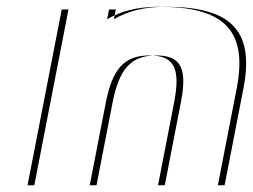

<svg xmlns="http://www.w3.org/2000/svg" viewBox="-20 -548 748 568"><path d="M265.5 0H81.5L182.6 -520H322.6L316.9 -491C355.4 -514 405.1 -528 470.1 -528C662.1 -528 733.7 -459 700.3 -287L644.5 0H467.5L514.9 -244C534.6 -345 516.1 -384 442.1 -384C368.1 -384 332.6 -345 312.9 -244ZM245.5 0 292.9 -244C312.6 -345 348.1 -384 422.1 -384C496.1 -384 514.6 -345 494.9 -244L447.5 0H624.5L680.3 -287C713.7 -459 642.1 -528 450.1 -528C385.1 -528 335.4 -514 296.9 -491L302.6 -520H162.6L61.5 0Z"/></svg>

Font: Hussar Plate
Style: Obl
Weight: 700
Foundry: Cannot Into Space Fonts
Version: Version 0.798247